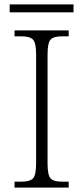

<svg xmlns="http://www.w3.org/2000/svg" viewBox="-20 -852 379 872"><path d="M46 0V-27H79Q115 -27 129.5 -41.5Q144 -56 144 -110V-604Q144 -658 129.5 -672.5Q115 -687 79 -687H46V-714H292V-687H261Q224 -687 210 -672.5Q196 -658 196 -604V-110Q196 -56 210 -41.5Q224 -27 261 -27H292V0ZM24 -796V-832H314V-796Z"/></svg>

Font: Noto Serif Tibetan ExtraLight
Style: Regular
Weight: 200
Designer: Monotype Design Team
Foundry: Monotype Imaging Inc.
Version: Version 2.103; ttfautohint (v1.8.4.7-5d5b)